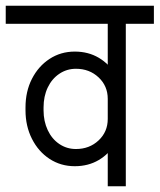

<svg xmlns="http://www.w3.org/2000/svg" viewBox="-45 -650 557 670"><path d="M-25 -567V-630H321V-567ZM44 -264V-276H107V-264ZM107 -275H44Q44 -331 66.5 -375Q89 -419 128 -444.5Q167 -470 216 -470L220 -410Q188 -410 162 -392.5Q136 -375 121.5 -344.5Q107 -314 107 -275ZM379 -305H331Q331 -350 299 -380Q267 -410 220 -410L216 -470Q263 -470 299.5 -448.5Q336 -427 357.5 -389.5Q379 -352 379 -305ZM107 -265Q107 -227 121.5 -196Q136 -165 162 -147.5Q188 -130 220 -130L216 -70Q167 -70 128 -95.5Q89 -121 66.5 -165.5Q44 -210 44 -265ZM379 -235Q379 -188 357.5 -150.5Q336 -113 299.5 -91.5Q263 -70 216 -70L220 -130Q267 -130 299 -160Q331 -190 331 -235ZM331 0V-620H394V0ZM233 -567V-630H492V-567Z"/></svg>

Font: Akshar Light Light
Style: Regular
Weight: 300
Version: Version 1.100